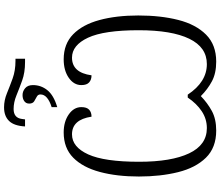

<svg xmlns="http://www.w3.org/2000/svg" viewBox="-88 -962 1061 924"><g transform="rotate(-90 442.0 -500.5)"><path d="M295 -910Q298 -963 321.5 -987Q345 -1011 387 -1011Q421 -1011 455 -997Q489 -983 526.5 -969.5Q564 -956 611 -956H621V-910H604Q554 -910 515.5 -924Q477 -938 444 -951.5Q411 -965 379 -965Q336 -965 331 -925L329 -910ZM388 -782Q417 -791 433 -804.5Q449 -818 449 -836Q449 -848 438 -853.5Q427 -859 416 -866Q405 -873 405 -890Q405 -905 416.5 -913.5Q428 -922 446 -922Q464 -922 479 -909.5Q494 -897 494 -872Q494 -833 469.5 -802.5Q445 -772 388 -755ZM275 10Q193 10 144.5 -39.5Q96 -89 75 -173.5Q54 -258 54 -362Q54 -468 76 -550Q98 -632 144.5 -678Q191 -724 266 -724Q318 -724 353 -699.5Q388 -675 388 -639Q388 -613 375.5 -601.5Q363 -590 342 -590Q328 -684 257 -684Q196 -684 160.5 -606Q125 -528 125 -361Q125 -206 165.5 -120.5Q206 -35 287 -35Q331 -35 368 -59.5Q405 -84 434 -127H448Q509 -35 595 -35Q676 -35 717 -119.5Q758 -204 758 -363Q758 -530 722 -607Q686 -684 626 -684Q554 -684 541 -590Q520 -590 507 -601.5Q494 -613 494 -639Q494 -675 529 -699.5Q564 -724 618 -724Q692 -724 738.5 -678.5Q785 -633 807 -552Q829 -471 829 -365Q829 -257 807.5 -172.5Q786 -88 737 -39Q688 10 607 10Q551 10 512.5 -10.5Q474 -31 441 -64Q408 -32 369.5 -11Q331 10 275 10Z"/></g></svg>

Font: Noto Serif SemiCondensed Light
Style: Regular
Weight: 300
Width: 4
Designer: Monotype Design Team
Foundry: Monotype Imaging Inc.
Version: Version 2.013